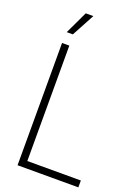

<svg xmlns="http://www.w3.org/2000/svg" viewBox="-173 -1018 797 1092"><g transform="rotate(20 225.0 -472.0)"><path d="M79.5 0V-740H123.5V-41.5H447.5V0ZM83.5 -807 148.5 -944.5H194.5L120.5 -807Z"/></g></svg>

Font: Encode Sans Condensed Condensed ExtraLight
Style: Regular
Weight: 200
Width: 3
Designer: Multiple Designers
Foundry: Impallari Type
Version: Version 3.000; ttfautohint (v1.8.3) -l 8 -r 50 -G 200 -x 14 